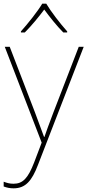

<svg xmlns="http://www.w3.org/2000/svg" viewBox="-26 -849 476 1046"><path d="M226 -829H204C180 -788 125 -719 88 -678V-672H109C146 -709 187 -759 215 -797C243 -759 282 -709 319 -672H340V-678C303 -719 250 -788 226 -829ZM0 -594 201 -72 160 36C127 121 99 152 48 152C27 152 13 148 -6 141V167C13 174 29 177 48 177C113 177 148 136 181 49L430 -594H403L264 -234C241 -174 226 -132 216 -103H214C204 -131 188 -174 164 -238L27 -594Z"/></svg>

Font: Noto Sans Malayalam UI Thin
Style: Regular
Weight: 100
Designer: Jelle Bosma - Monotype Design Team
Foundry: Monotype Imaging Inc.
Version: Version 2.104